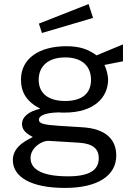

<svg xmlns="http://www.w3.org/2000/svg" viewBox="-20 -752 664 943"><path d="M415 -732 171 -636 186 -590 437 -664ZM299 171C461 171 551 110 551 12C551 -67 500 -120 384 -127C336 -130 297 -132 271 -134C198 -139 171 -144 171 -164C171 -181 194 -198 268 -200C276 -199 289 -199 297 -199C443 -199 511 -274 511 -362C511 -381 502 -415 493 -433L584 -451V-534L454 -480C415 -509 373 -525 306 -525C173 -525 83 -465 83 -361C83 -299 110 -253 178 -218C119 -205 88 -176 88 -144C88 -105 123 -90 141 -79C128 -70 43 -40 43 34C43 117 132 171 299 171ZM300 -256C217 -256 170 -294 170 -360C170 -428 218 -470 300 -470C382 -470 427 -428 427 -360C427 -293 383 -256 300 -256ZM314 114C195 114 130 84 130 24C130 -25 184 -63 222 -60L370 -51C439 -46 465 -19 465 25C465 85 417 114 314 114Z"/></svg>

Font: United Sans
Style: Regular
Weight: 400
Designer: Pablo Impallari, Rodrigo Fuenzalida (Modified by Dan O. Williams)
Version: Version 1.000;PS 001.000;hotconv 1.0.88;makeotf.lib2.5.64775